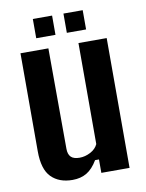

<svg xmlns="http://www.w3.org/2000/svg" viewBox="-85 -804 664 874"><g transform="rotate(-10 247.0 -367.5)"><path d="M179.5 9Q117.5 9 81.5 -27.2Q45.5 -63.5 45.5 -147V-600H174.5L176 -136Q176 -110 188.5 -97.5Q201 -85 228.5 -85Q254 -85 278.8 -98Q303.5 -111 313.5 -133V-600H444V0H313.5V-62H295.5Q273 -24 245.2 -7.5Q217.5 9 179.5 9ZM269.5 -655V-744H358.5V-655ZM128 -655V-744H217V-655Z"/></g></svg>

Font: Big Shoulders
Style: Bold
Weight: 700
Designer: Patric King
Foundry: XO Type Co
Version: Version 2.002